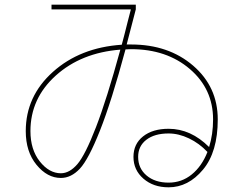

<svg xmlns="http://www.w3.org/2000/svg" viewBox="-20 -770 1040 820"><path d="M200 -730V-750H560V-730Q539 -649 521 -580H540Q700 -580 805 -489.5Q910 -399 910 -260Q910 -121 847 -45.5Q784 30 700 30Q635 30 592.5 -7Q550 -44 550 -100Q550 -155 591 -187.5Q632 -220 700 -220Q795 -220 873 -142Q890 -196 890 -260Q890 -390 791 -475Q692 -560 540 -560Q536 -560 528 -559.5Q520 -559 516 -559Q456 -336 407 -212.5Q358 -89 321 -49.5Q284 -10 240 -10Q182 -10 136 -66Q90 -122 90 -210Q90 -359 206 -463Q322 -567 500 -579Q506 -600 512 -624.5Q518 -649 526 -680Q534 -711 539 -730ZM866 -121Q831 -158 787 -179Q743 -200 700 -200Q640 -200 605 -173Q570 -146 570 -100Q570 -51 606 -20.5Q642 10 700 10Q756 10 799 -25Q842 -60 866 -121ZM494 -558Q327 -545 218.5 -447.5Q110 -350 110 -210Q110 -131 150 -80.5Q190 -30 240 -30Q277 -30 310.5 -69Q344 -108 390 -227Q436 -346 494 -558Z"/></svg>

Font: Mplus 1p Thin
Style: Regular
Weight: 250
Version: Version 1.061